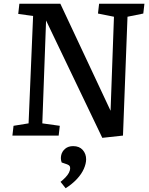

<svg xmlns="http://www.w3.org/2000/svg" viewBox="-20 -721 793 1021"><path d="M568 -132 586 -632 501 -649 507 -701H748L742 -649L658 -632L634 0L524 12L225 -612L205 -65L298 -52L292 0H46L52 -52L132 -65L156 -636L77 -647L83 -701H301ZM329 280 302 246Q316 235 328 222.5Q340 210 346.5 197.5Q353 185 353 173Q353 166 350 161.5Q347 157 337 153L308 143Q301 124 305.5 104Q310 84 326.5 70Q343 56 369 56Q402 56 420 76.5Q438 97 438 126Q438 149 426 176.5Q414 204 389.5 230.5Q365 257 329 280Z"/></svg>

Font: Literata Medium
Style: Italic
Weight: 500
Italic angle: -2°
Designer: Latin by Veronika Burian and Jose Scaglione. Greek by Irene Vlachou. Cyrillic by Vera Evstafieva
Foundry: TypeTogether
Version: Version 3.103;gftools[0.9.29]